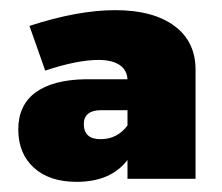

<svg xmlns="http://www.w3.org/2000/svg" viewBox="-20 -810 437 378"><path d="M365 -670V-458H231V-495Q198 -452 131 -452Q77 -452 46.5 -480Q16 -508 16 -555Q16 -603 50 -628Q84 -653 149 -654H231Q230 -672 215.5 -682Q201 -692 174 -692Q132 -692 69 -671L38 -759Q133 -790 207 -790Q282 -790 324 -758.5Q366 -727 365 -670ZM231 -563V-593H178Q162 -593 153.5 -586Q145 -579 145 -566Q145 -536 178 -536Q211 -536 231 -563Z"/></svg>

Font: #9Slide03 Montserrat ExtraBold
Style: Regular
Weight: 800
Designer: Julieta Ulanovsky
Foundry: Julieta Ulanovsky
Version: Version 6.001